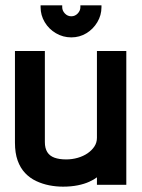

<svg xmlns="http://www.w3.org/2000/svg" viewBox="-20 -692 533 719"><path d="M360 -672H281V-665Q281 -652 271 -641.5Q261 -631 247 -631Q233 -631 223 -641.5Q213 -652 213 -665V-672H132V-665Q132 -635 147.5 -609Q163 -583 189.5 -567.5Q216 -552 247 -552Q278 -552 303.5 -567.5Q329 -583 344.5 -609Q360 -635 360 -665ZM343 -28V0H453V-501H343V-176Q343 -158 333.5 -143.5Q324 -129 308 -118Q292 -107 271 -101Q250 -95 228 -95Q202 -95 184 -101.5Q166 -108 157 -122.5Q148 -137 148 -160V-501H36V-158Q36 -119 46 -91Q56 -63 74 -44Q92 -25 115.5 -14Q139 -3 164.5 2Q190 7 216 7Q246 7 271 2Q296 -3 314.5 -11.5Q333 -20 343 -28Z"/></svg>

Font: Advent Pro Expanded
Style: Bold
Weight: 700
Width: 7
Designer: VivaRado, Andreas Kalpakidis
Foundry: VivaRado, Andreas Kalpakidis
Version: Version 3.000